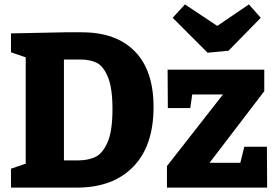

<svg xmlns="http://www.w3.org/2000/svg" viewBox="-20 -854 1265 874"><path d="M352 -707Q509 -707 594 -620Q679 -533 679 -367Q679 -190 586.5 -95Q494 0 330 0H30V-86L97 -109V-593L30 -616V-702L276 -707ZM338 -124Q381 -124 414 -139.5Q447 -155 469.5 -206Q492 -257 492 -357Q492 -454 471 -504Q450 -554 419.5 -568.5Q389 -583 348 -583H271V-124ZM1092 -186H1195L1196 0H740V-98L995 -424H855L846 -362H744L743 -537H1183V-439L934 -113H1074ZM969 -736 1113 -834 1167 -773 1020 -623 925 -614 766 -773 822 -834Z"/></svg>

Font: Bitter Pro ExtraBold
Style: Regular
Weight: 800
Designer: Sol Matas, and Bitter project Authors
Foundry: Sol Matas
Version: Version 1.010